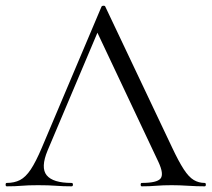

<svg xmlns="http://www.w3.org/2000/svg" viewBox="-23 -657 746 677"><path d="M0.8 0Q-3.2 0 -3.2 -6Q-3.2 -12 0.8 -12Q27.8 -12 47.7 -22.3Q67.6 -32.6 85.5 -59.5Q103.4 -86.4 124.4 -136L335 -633.8Q336.8 -636.8 342 -636.9Q347.2 -637 348.2 -633.8L583.8 -137Q607 -87.6 624.9 -60.1Q642.8 -32.6 660.3 -22.3Q677.8 -12 698.6 -12Q702.8 -12 702.8 -6Q702.8 0 698.6 0Q670.2 0 640.1 -2Q610 -4 582.4 -4Q550.8 -4 527.8 -2Q504.8 0 477 0Q473 0 473 -6Q473 -12 477 -12Q530 -12 542.9 -27.3Q555.8 -42.6 535.6 -86L314.2 -555L339.2 -585.8L145 -126.8Q119.6 -66 141.6 -39Q163.6 -12 229.2 -12Q234.2 -12 234.2 -6Q234.2 0 229.2 0Q199.2 0 174.2 -2Q149.2 -4 111.2 -4Q75.4 -4 53.5 -2Q31.6 0 0.8 0Z"/></svg>

Font: Cormorant Infant Light
Style: Regular
Weight: 300
Designer: Christian Thalmann (Catharsis Fonts)
Foundry: Catharsis Fonts
Version: Version 4.001